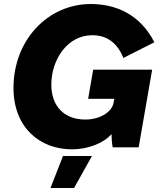

<svg xmlns="http://www.w3.org/2000/svg" viewBox="-20 -732 806 954"><path d="M338 10C419 10 497 -22 534 -66C535 -41 536 -18 540 0H669L736 -386H443L418 -241H548L544 -220C536 -178 481 -138 403 -138C300 -138 235 -204 235 -311C235 -437 316 -557 438 -557C513 -557 563 -518 593 -444L747 -522C675 -663 553 -712 431 -712C217 -712 47 -532 47 -295C47 -99 177 10 338 10ZM231 202H348L437 43H293Z"/></svg>

Font: Fixel Display 20240404 ExBold
Style: Italic
Weight: 800
Italic angle: -10°
Designer: AlfaBravo + MacPaw
Foundry: Kyrylo Tkachov, Marchela Mozhyna, Serhii Makarenko, Maria Weinstein, Zakhar Kryvoshyya
Version: Version 1.211;Glyphs 3.2 (3225)